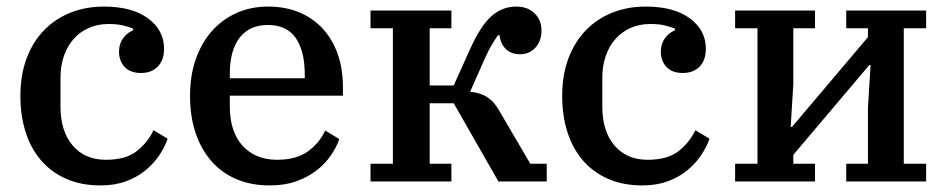

<svg xmlns="http://www.w3.org/2000/svg" viewBox="-20 -552 2881 584"><path d="M286 12Q227 12 181.5 -8Q136 -28 105 -64Q74 -100 58 -150Q42 -200 42 -260Q42 -324 61 -374.5Q80 -425 114 -460Q148 -495 194.5 -513.5Q241 -532 296 -532Q382 -532 430.5 -496Q479 -460 479 -404Q479 -369 460 -349.5Q441 -330 409 -330Q376 -330 359 -348.5Q342 -367 342 -395Q342 -418 354 -435Q366 -452 385 -460V-465Q373 -470 355 -474.5Q337 -479 310 -479Q277 -479 250 -467Q223 -455 204 -433.5Q185 -412 174.5 -382Q164 -352 164 -315V-228Q164 -153 201 -109.5Q238 -66 302 -66Q362 -66 395.5 -92Q429 -118 447 -156L490 -130Q481 -104 464 -79Q447 -54 422 -33.5Q397 -13 363 -0.5Q329 12 286 12Z M801 12Q743 12 698 -7.5Q653 -27 622 -63Q591 -99 574.5 -149Q558 -199 558 -260Q558 -322 575.5 -372Q593 -422 624.5 -457.5Q656 -493 699.5 -512.5Q743 -532 795 -532Q848 -532 890 -514.5Q932 -497 961.5 -465Q991 -433 1007 -388Q1023 -343 1023 -288V-261H679V-229Q679 -151 718 -108.5Q757 -66 823 -66Q881 -66 916.5 -91.5Q952 -117 969 -155L1012 -129Q1003 -103 985.5 -78Q968 -53 942 -33Q916 -13 881 -0.5Q846 12 801 12ZM679 -314H907V-325Q907 -397 879.5 -436.5Q852 -476 795 -476Q739 -476 709 -437.5Q679 -399 679 -327Z M1107 -54H1175V-466H1107V-520H1353V-466H1287V-292H1360L1410 -403Q1442 -474 1475 -503Q1508 -532 1550 -532Q1585 -532 1606 -511.5Q1627 -491 1627 -459Q1627 -427 1608.5 -407Q1590 -387 1562 -387Q1535 -387 1519 -402.5Q1503 -418 1499 -445H1495Q1486 -433 1476 -416Q1466 -399 1456 -377L1410 -273Q1442 -270 1463.5 -255.5Q1485 -241 1501 -211L1593 -54H1643V0H1496L1360 -238H1287V-54H1353V0H1107Z M1934 12Q1875 12 1829.5 -8Q1784 -28 1753 -64Q1722 -100 1706 -150Q1690 -200 1690 -260Q1690 -324 1709 -374.5Q1728 -425 1762 -460Q1796 -495 1842.5 -513.5Q1889 -532 1944 -532Q2030 -532 2078.5 -496Q2127 -460 2127 -404Q2127 -369 2108 -349.5Q2089 -330 2057 -330Q2024 -330 2007 -348.5Q1990 -367 1990 -395Q1990 -418 2002 -435Q2014 -452 2033 -460V-465Q2021 -470 2003 -474.5Q1985 -479 1958 -479Q1925 -479 1898 -467Q1871 -455 1852 -433.5Q1833 -412 1822.5 -382Q1812 -352 1812 -315V-228Q1812 -153 1849 -109.5Q1886 -66 1950 -66Q2010 -66 2043.5 -92Q2077 -118 2095 -156L2138 -130Q2129 -104 2112 -79Q2095 -54 2070 -33.5Q2045 -13 2011 -0.5Q1977 12 1934 12Z M2216 -54H2284V-466H2216V-520H2459V-466H2393V-296L2385 -166H2389L2620 -439V-466H2554V-520H2797V-466H2729V-54H2797V0H2554V-54H2620V-224L2628 -354H2624L2393 -81V-54H2459V0H2216Z"/></svg>

Font: IBM Plex Serif Medm
Style: Regular
Weight: 500
Designer: Mike Abbink, Paul van der Laan, Pieter van Rosmalen
Foundry: Bold Monday
Version: Version 3.001